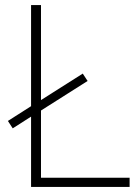

<svg xmlns="http://www.w3.org/2000/svg" viewBox="-20 -734 550 754"><path d="M102 0H489V-36H141V-300L324 -416L305 -445L141 -341V-714H102V-317L11 -259L30 -230L102 -276Z"/></svg>

Font: Noto Sans Arabic ExtLt
Style: Regular
Weight: 200
Designer: Monotype Design Team, Nadine Chahine, Nizar Qandah and Khaled Hosny
Foundry: Monotype Imaging Inc.
Version: Version 2.012